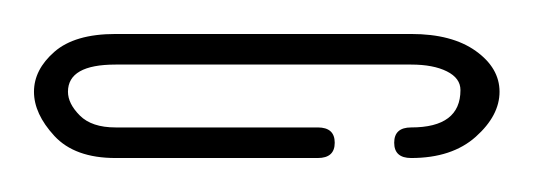

<svg xmlns="http://www.w3.org/2000/svg" viewBox="-20 -526 314 113"><path d="M48 -433Q24 -433 12 -446Q0 -459 0 -472Q0 -485 12 -495.5Q24 -506 48 -506H222Q246 -506 260 -496Q274 -486 274 -472Q274 -458 260 -445.5Q246 -433 222 -433Q212 -433 212 -442Q212 -451 222 -451Q251 -451 251 -473Q251 -480 243 -484Q235 -488 222 -488H48Q20 -488 20 -472Q20 -465 27 -458Q34 -451 48 -451H167Q177 -451 177 -442Q177 -433 167 -433Z"/></svg>

Font: Neonderthaw
Style: Regular
Weight: 400
Designer: Robert E. Leuschke
Foundry: Robert E. Leuschke
Version: Version 1.010; ttfautohint (v1.8.3)